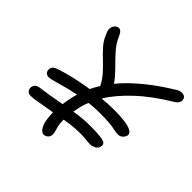

<svg xmlns="http://www.w3.org/2000/svg" viewBox="-179 -894 1088 1088"><g transform="rotate(45 364.5 -350.5)"><path d="M310 14Q291 14 276 -14Q261 -42 259 -98Q258 -105 258 -113Q208 -104 167 -97Q125 -89 103 -89Q84 -89 75.5 -101Q67 -113 70 -129Q72 -140 81.5 -148.5Q91 -157 111 -159Q179 -168 240 -180Q252 -182 264 -184Q267 -209 273 -237Q277 -259 284 -280Q253 -274 225 -267Q178 -255 146 -245.5Q114 -236 102 -236Q84 -236 75.5 -247Q67 -258 70 -274Q72 -286 81.5 -293.5Q91 -301 108 -306Q166 -325 233 -339Q272 -347 312 -353Q325 -380 342 -407Q342 -408 342 -408Q325 -442 299.5 -470.5Q274 -499 246.5 -524.5Q219 -550 196 -576.5Q173 -603 161 -633Q151 -654 149.5 -664.5Q148 -675 150 -682Q153 -696 163 -705.5Q173 -715 185 -715Q194 -715 202 -708Q210 -701 220 -678Q235 -644 259 -615.5Q283 -587 311 -559.5Q339 -532 366 -501Q378 -487 388 -471Q431 -524 494 -577Q562 -635 656 -693Q670 -702 678.5 -705Q687 -708 695 -708Q715 -708 723 -697.5Q731 -687 729 -673Q727 -665 721.5 -657Q716 -649 708 -644Q590 -573 515 -502Q439 -431 398 -363Q448 -368 493 -368Q539 -368 576 -363.5Q613 -359 633 -348Q653 -337 650 -319Q648 -308 636.5 -296Q625 -284 608 -284Q595 -284 584.5 -286Q574 -288 559 -291Q544 -294 517.5 -296Q491 -298 448 -298Q404 -298 363 -293Q349 -260 343 -227Q340 -211 337 -197Q346 -198 355 -200Q409 -208 460 -208Q519 -208 547 -204Q575 -200 582.5 -192Q590 -184 588 -171Q584 -150 567 -141.5Q550 -133 537 -133Q518 -133 500 -135.5Q482 -138 446 -138Q408 -138 359 -131Q345 -128 330 -126Q330 -94 335 -75Q340 -55 344 -42.5Q348 -30 346 -17Q343 -2 332.5 6Q322 14 310 14Z"/></g></svg>

Font: Shantell Sans Light Light
Style: Italic
Weight: 300
Italic angle: -11°
Version: Version 1.008;[ac192a2d6]